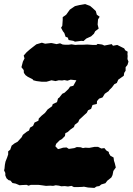

<svg xmlns="http://www.w3.org/2000/svg" viewBox="-31 -897 649 940"><path d="M99 8 76 9 65 10 46 2 30 -1 20 -13 11 -15 1 -24 -5 -38V-50L-11 -63L-9 -71L-7 -91L-4 -106L4 -126L9 -141V-156L19 -164L26 -184L40 -195L55 -203L75 -225L81 -237L100 -252L111 -258L116 -272L131 -281L138 -297L157 -306L159 -317L172 -330L189 -344L193 -349L202 -361L224 -377L227 -387L248 -397L253 -415L259 -419L274 -438L285 -443L304 -461L312 -473L328 -477L343 -504L315 -507L299 -502L284 -505L273 -503L257 -504L241 -500L221 -504L208 -500L197 -497H172L148 -500L132 -504L130 -508L113 -517L105 -521L94 -529L86 -540L85 -554L74 -568L81 -595L89 -611L85 -625L99 -641L115 -655L129 -666L147 -680L174 -688L190 -683L216 -686H223L246 -681L263 -685L276 -679L288 -678H305L319 -680L338 -677L351 -678H375L396 -679L410 -678L423 -677H441L447 -682L469 -679L480 -674L516 -681L522 -673L543 -677L561 -668L577 -660L582 -651L594 -644L593 -632L594 -623L593 -608L598 -595L593 -579L584 -568V-551L577 -540L575 -526L548 -507L541 -491L529 -485L517 -469L504 -456L501 -451L482 -438L471 -420L454 -414L444 -402L443 -388L422 -383L415 -364L400 -357L394 -345L384 -336L357 -311L352 -299L335 -286L331 -275L314 -263L301 -251L289 -245L287 -231L272 -216L261 -210L244 -193L240 -181L253 -167L262 -169L278 -174L295 -175L306 -168L333 -172L345 -177L364 -176L375 -172L386 -174L406 -173L432 -178H449L465 -170L480 -172L490 -160L502 -153V-147L510 -134L525 -126L527 -110L531 -98L536 -77L524 -60L520 -40L514 -28L494 -12L485 0L465 6L455 14L442 16L431 23L400 21L380 17L372 18L347 19H331L319 13L302 16L286 14L269 15L258 12L242 10L229 13L215 12L194 13L173 10L157 8H136H120L109 12ZM336 -693 328 -697 305 -701 301 -713 290 -717 284 -735 277 -744 268 -761 274 -771 276 -799V-813L293 -825L311 -850L336 -867L357 -872L386 -877L410 -868L423 -857L438 -843L443 -825L457 -815L449 -802L447 -777L452 -757L435 -744L429 -732L415 -719L391 -708L378 -696L367 -697Z"/></svg>

Font: Winky Rough ExtraBold
Style: Italic
Weight: 800
Italic angle: -8.97852°
Designer: Simon Atzbach
Foundry: typofactur
Version: Version 1.206; ttfautohint (v1.8.4.7-5d5b)